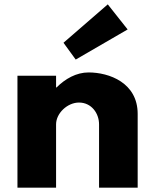

<svg xmlns="http://www.w3.org/2000/svg" viewBox="-20 -860 701 880"><path d="M271 -664 327 -587 565 -725 474 -840ZM237 0H60V-513H237V-459H239C279 -499 330 -528 386 -528C480 -528 611 -481 611 -338V0H434V-290C434 -341 399 -390 342 -390C289 -390 237 -341 237 -290Z"/></svg>

Font: Hussar Techniczny
Style: Bold 
Weight: 700
Foundry: Cannot Into Space Fonts
Version: Version 0.77